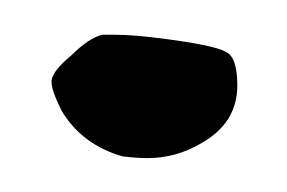

<svg xmlns="http://www.w3.org/2000/svg" viewBox="-20 -191 166 111"><path d="M21.5 -159.2Q31.2 -168.9 39.1 -170.9Q42 -170.9 46.9 -170.9Q56.6 -170.9 72.3 -168.9Q103.5 -165 110.4 -161.1Q117.2 -158.2 117.2 -141.6Q117.2 -120.1 96.7 -108.4Q82 -99.6 65.4 -99.6Q58.6 -99.6 50.8 -100.6Q27.3 -107.4 15.6 -127Q9.8 -138.7 9.8 -143.6Q9.8 -144.5 9.8 -144.5Q10.7 -150.4 21.5 -159.2Z"/></svg>

Font: CillaFHscript
Style: Medium
Weight: 400
Designer: Cecilia Bingert
Version: Version 001.000